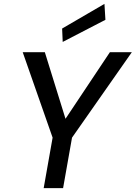

<svg xmlns="http://www.w3.org/2000/svg" viewBox="-20 -969 699 989"><path d="M205 0 251 -260 97 -700H211L319 -352H314L546 -700H659L351 -260L305 0ZM303 -753 300 -822 518 -949 523 -867Z"/></svg>

Font: DM Sans Medium
Style: Italic
Weight: 500
Italic angle: -10°
Designer: Colophon Foundry, Jonny Pinhorn
Foundry: Colophon Foundry
Version: Version 4.004;gftools[0.9.30]